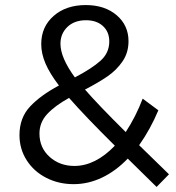

<svg xmlns="http://www.w3.org/2000/svg" viewBox="-20 -724 695 759"><path d="M599 15 485 -97Q438 -48 383.5 -22Q329 4 271 4Q212 4 163 -21Q114 -46 85.5 -90.5Q57 -135 57 -190Q57 -258 98.5 -302.5Q140 -347 213 -386Q177 -433 160 -472.5Q143 -512 143 -550Q143 -618 192 -661Q241 -704 319 -704Q394 -704 441 -664Q488 -624 488 -561Q488 -516 464.5 -481.5Q441 -447 405.5 -422.5Q370 -398 316 -370Q366 -312 477 -202Q517 -263 544 -334L606 -288Q575 -214 530 -150L648 -35ZM276 -418Q343 -453 377.5 -484Q412 -515 412 -560Q412 -598 387 -621Q362 -644 320 -644Q274 -644 246.5 -617.5Q219 -591 219 -551Q219 -496 276 -418ZM434 -148Q316 -265 253 -337Q197 -306 166.5 -273Q136 -240 136 -196Q136 -140 176 -104Q216 -68 274 -68Q357 -68 434 -148Z"/></svg>

Font: Montserrat arm2
Style: Regular
Weight: 400
Designer: Julieta Ulanovsky
Foundry: Julieta Ulanovsky
Version: Version 6.000